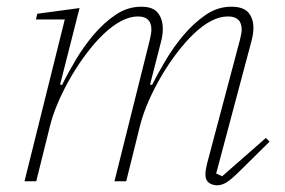

<svg xmlns="http://www.w3.org/2000/svg" viewBox="-20 -540 850 572"><path d="M627 12Q613 12 602.5 4.5Q592 -3 592 -20Q592 -33 597 -53L695 -422Q700 -442 700 -452Q700 -491 659 -491Q611 -491 556 -438Q532 -415 507.5 -383Q483 -351 461.5 -314.5Q440 -278 423 -239.5Q406 -201 397 -165L356 0H321L426 -420Q431 -440 431 -452Q431 -491 391 -491Q344 -491 288 -438Q264 -415 239.5 -383Q215 -351 193.5 -314.5Q172 -278 155 -239.5Q138 -201 129 -165L88 0H53L173 -482H87L91 -499L217 -516L159 -288L165 -287Q181 -320 205 -360.5Q229 -401 259 -436.5Q289 -472 324.5 -496Q360 -520 401 -520Q436 -520 450.5 -501.5Q465 -483 465 -454Q465 -434 459 -413L427 -288L433 -287Q449 -319 473 -359.5Q497 -400 527 -435.5Q557 -471 592.5 -495.5Q628 -520 669 -520Q705 -520 720 -502.5Q735 -485 735 -457Q735 -439 729 -417L624 -23L642 -15L772 -129L783 -118L699 -35Q670 -6 655.5 3Q641 12 627 12Z"/></svg>

Font: IBM Plex Serif ExtraLight
Style: Italic
Weight: 200
Italic angle: -14°
Designer: Mike Abbink, Paul van der Laan, Pieter van Rosmalen
Foundry: Bold Monday
Version: Version 2.5